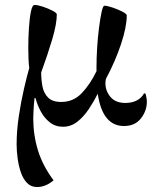

<svg xmlns="http://www.w3.org/2000/svg" viewBox="-20 -499 627 774"><path d="M234 12Q203 12 180.5 -6Q158 -24 144 -50.5Q130 -77 123 -104L119 -103Q116 -73 115 -49.5Q114 -26 114 -22Q114 45 133 107Q152 169 196 228Q164 255 129 255Q105 255 89 238.5Q73 222 64 195.5Q55 169 51 139Q47 109 47 83Q47 28 56 -31.5Q65 -91 77 -142.5Q89 -194 98 -225Q96 -238 95 -259.5Q94 -281 94 -306Q94 -344 96.5 -384Q99 -424 104.5 -451.5Q110 -479 119 -479Q132 -479 153 -472Q174 -465 191.5 -456Q209 -447 209 -441Q209 -403 191 -342Q173 -281 146 -207Q146 -179 151 -151.5Q156 -124 173.5 -106Q191 -88 227 -88Q276 -88 310 -124Q344 -160 369 -212V-230Q369 -263 371.5 -305Q374 -347 379 -386Q384 -425 389.5 -450.5Q395 -476 401 -476Q411 -476 432.5 -469Q454 -462 472.5 -452.5Q491 -443 491 -437Q491 -391 468 -321.5Q445 -252 407 -181Q406 -175 405.5 -172Q405 -169 405 -164Q405 -132 425.5 -108Q446 -84 485 -84Q539 -84 561 -123L567 -121Q569 -112 570.5 -104.5Q572 -97 572 -89Q572 -52 548 -21.5Q524 9 480 9Q393 9 374 -121Q359 -91 338.5 -60Q318 -29 292 -8.5Q266 12 234 12Z"/></svg>

Font: Tiro Gurmukhi
Style: Regular
Weight: 400
Designer: Gurmukhi: John Hudson & Fiona Ross. Latin: John Hudson.
Foundry: Tiro Typeworks Ltd.
Version: Version 1.52